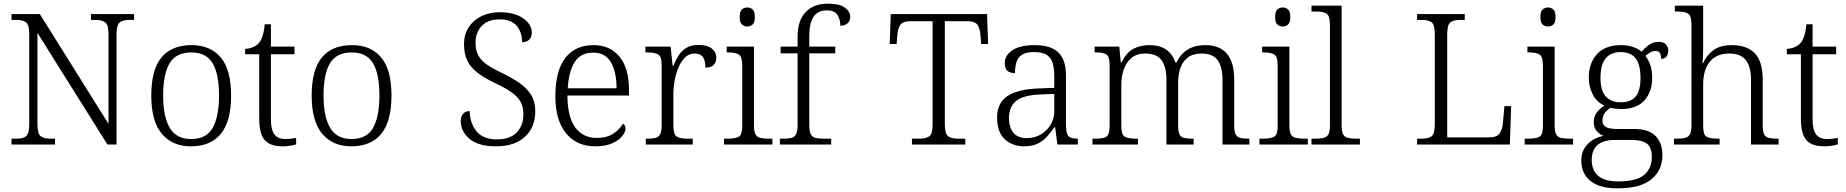

<svg xmlns="http://www.w3.org/2000/svg" viewBox="-20 -791 10105 1051"><path d="M43 0V-32H70Q106 -32 123 -45.5Q140 -59 140 -111V-605Q140 -655 122.5 -668.5Q105 -682 70 -682H43V-714H198L574 -113V-605Q574 -655 556 -668.5Q538 -682 503 -682H478V-714H714V-682H688Q653 -682 635.5 -668.5Q618 -655 618 -603V0H568L185 -611V-111Q185 -59 202.5 -45.5Q220 -32 255 -32H281V0Z M1025 10Q924 10 866 -58.5Q808 -127 808 -268Q808 -408 863.5 -476Q919 -544 1029 -544Q1131 -544 1188 -477Q1245 -410 1245 -268Q1245 -127 1189 -58.5Q1133 10 1025 10ZM1026 -30Q1111 -30 1145 -92.5Q1179 -155 1179 -268Q1179 -387 1143.5 -445.5Q1108 -504 1028 -504Q944 -504 908.5 -445Q873 -386 873 -268Q873 -153 909 -91.5Q945 -30 1026 -30Z M1527 10Q1459 10 1429 -24Q1399 -58 1399 -143V-494H1322V-524Q1341 -524 1360 -531Q1379 -538 1393 -551Q1407 -565 1416 -590Q1425 -615 1429 -658H1463V-536H1592V-494H1463V-137Q1463 -80 1482.5 -55Q1502 -30 1540 -30Q1557 -30 1571 -31.5Q1585 -33 1601 -36V-1Q1587 4 1566.5 7Q1546 10 1527 10Z M1903 10Q1802 10 1744 -58.5Q1686 -127 1686 -268Q1686 -408 1741.5 -476Q1797 -544 1907 -544Q2009 -544 2066 -477Q2123 -410 2123 -268Q2123 -127 2067 -58.5Q2011 10 1903 10ZM1904 -30Q1989 -30 2023 -92.5Q2057 -155 2057 -268Q2057 -387 2021.5 -445.5Q1986 -504 1906 -504Q1822 -504 1786.5 -445Q1751 -386 1751 -268Q1751 -153 1787 -91.5Q1823 -30 1904 -30Z M2695 10Q2598 10 2550 -31Q2502 -72 2502 -129Q2502 -153 2515 -168Q2528 -183 2551 -183Q2553 -115 2589 -71.5Q2625 -28 2700 -28Q2771 -28 2808 -65.5Q2845 -103 2845 -166Q2845 -205 2830 -233Q2815 -261 2780.5 -285.5Q2746 -310 2688 -337Q2630 -365 2592.5 -394Q2555 -423 2537.5 -460Q2520 -497 2520 -550Q2520 -602 2545 -641Q2570 -680 2614.5 -702Q2659 -724 2717 -724Q2797 -724 2844 -690.5Q2891 -657 2891 -613Q2891 -587 2876.5 -573.5Q2862 -560 2838 -560Q2838 -614 2808.5 -649.5Q2779 -685 2715 -685Q2651 -685 2617 -649Q2583 -613 2583 -557Q2583 -516 2598 -488Q2613 -460 2644.5 -438Q2676 -416 2727 -392Q2780 -366 2821 -338.5Q2862 -311 2886 -273.5Q2910 -236 2910 -181Q2910 -94 2853.5 -42Q2797 10 2695 10Z M3238 10Q3137 10 3078.5 -61.5Q3020 -133 3020 -263Q3020 -404 3074.5 -474Q3129 -544 3229 -544Q3319 -544 3371 -481Q3423 -418 3423 -299V-268H3086Q3087 -149 3129.5 -92.5Q3172 -36 3247 -36Q3301 -36 3336.5 -59Q3372 -82 3390 -114Q3396 -111 3400 -104Q3404 -97 3404 -87Q3404 -69 3386 -46Q3368 -23 3331 -6.5Q3294 10 3238 10ZM3355 -308Q3355 -396 3324.5 -449.5Q3294 -503 3227 -503Q3159 -503 3126 -451.5Q3093 -400 3088 -308Z M3515 0V-32H3527Q3553 -32 3569.5 -36.5Q3586 -41 3594 -57Q3602 -73 3602 -107V-433Q3602 -481 3583.5 -492.5Q3565 -504 3522 -504H3513V-536H3651L3662 -431H3666Q3678 -461 3694.5 -487Q3711 -513 3737 -529Q3763 -545 3804 -545Q3851 -545 3876 -525.5Q3901 -506 3901 -474Q3901 -451 3887 -436Q3873 -421 3841 -421Q3841 -463 3826.5 -480.5Q3812 -498 3781 -498Q3752 -498 3730.5 -477Q3709 -456 3694.5 -422.5Q3680 -389 3673 -350Q3666 -311 3666 -274V-104Q3666 -55 3684.5 -43.5Q3703 -32 3741 -32H3772V0Z M4071 -646Q4053 -646 4041 -657Q4029 -668 4029 -698Q4029 -728 4041 -739Q4053 -750 4071 -750Q4088 -750 4100 -739Q4112 -728 4112 -698Q4112 -668 4100 -657Q4088 -646 4071 -646ZM3943 0V-32H3963Q4006 -32 4024.5 -43Q4043 -54 4043 -102V-431Q4043 -481 4024.5 -492.5Q4006 -504 3968 -504H3958V-536H4107V-105Q4107 -72 4115 -56.5Q4123 -41 4140.5 -36.5Q4158 -32 4187 -32H4208V0Z M4249 0V-32H4271Q4297 -32 4313.5 -36.5Q4330 -41 4338 -57Q4346 -73 4346 -107V-499H4253V-536H4346V-592Q4346 -678 4390 -724.5Q4434 -771 4511 -771Q4575 -771 4604.5 -749.5Q4634 -728 4634 -699Q4634 -675 4618.5 -662.5Q4603 -650 4580 -650Q4580 -683 4565 -708.5Q4550 -734 4506 -734Q4456 -734 4433 -698.5Q4410 -663 4410 -597V-536H4552V-499H4410V-107Q4410 -73 4418 -57Q4426 -41 4442.5 -36.5Q4459 -32 4485 -32H4530V0Z M4972 0V-32H5014Q5049 -32 5067 -45Q5085 -58 5085 -109V-675H4964Q4923 -675 4909 -655.5Q4895 -636 4892 -599L4888 -550H4850L4856 -714H5383L5389 -550H5351L5347 -599Q5344 -636 5330.5 -655.5Q5317 -675 5274 -675H5152V-111Q5152 -59 5169.5 -45.5Q5187 -32 5223 -32H5264V0Z M5586 10Q5523 10 5480.5 -28.5Q5438 -67 5438 -148Q5438 -227 5494.5 -265Q5551 -303 5668 -307L5751 -310V-372Q5751 -411 5743.5 -441Q5736 -471 5712.5 -488.5Q5689 -506 5641 -506Q5598 -506 5575 -491.5Q5552 -477 5544 -451Q5536 -425 5536 -391Q5508 -391 5494 -403.5Q5480 -416 5480 -446Q5480 -488 5522 -516Q5564 -544 5643 -544Q5733 -544 5774 -503.5Q5815 -463 5815 -379V-112Q5815 -64 5827 -48Q5839 -32 5876 -32H5880V0H5768L5756 -94H5751Q5734 -69 5713 -45Q5692 -21 5661.5 -5.5Q5631 10 5586 10ZM5601 -35Q5645 -35 5679 -56Q5713 -77 5732 -110Q5751 -143 5751 -181V-277L5677 -274Q5578 -270 5540.5 -237Q5503 -204 5503 -145Q5503 -96 5526.5 -65.5Q5550 -35 5601 -35Z M5960 0V-32H5977Q6006 -32 6023 -36.5Q6040 -41 6047 -56.5Q6054 -72 6054 -105V-433Q6054 -481 6037 -492.5Q6020 -504 5982 -504H5972V-536H6107L6115 -450H6120Q6145 -503 6183.5 -523.5Q6222 -544 6271 -544Q6329 -544 6364 -519Q6399 -494 6414 -449H6420Q6466 -544 6577 -544Q6736 -544 6736 -355V-105Q6736 -72 6743.5 -56.5Q6751 -41 6767.5 -36.5Q6784 -32 6813 -32H6819V0H6672V-354Q6672 -423 6646 -460.5Q6620 -498 6558 -498Q6511 -498 6482.5 -476.5Q6454 -455 6441.5 -419Q6429 -383 6429 -340V-105Q6429 -72 6436 -56.5Q6443 -41 6460 -36.5Q6477 -32 6506 -32H6514V0H6365V-354Q6365 -423 6339 -460.5Q6313 -498 6249 -498Q6203 -498 6174 -474Q6145 -450 6131.5 -411Q6118 -372 6118 -326V-102Q6118 -54 6136.5 -43Q6155 -32 6198 -32H6209V0Z M7002 -646Q6984 -646 6972 -657Q6960 -668 6960 -698Q6960 -728 6972 -739Q6984 -750 7002 -750Q7019 -750 7031 -739Q7043 -728 7043 -698Q7043 -668 7031 -657Q7019 -646 7002 -646ZM6874 0V-32H6894Q6937 -32 6955.5 -43Q6974 -54 6974 -102V-431Q6974 -481 6955.5 -492.5Q6937 -504 6899 -504H6889V-536H7038V-105Q7038 -72 7046 -56.5Q7054 -41 7071.5 -36.5Q7089 -32 7118 -32H7139V0Z M7159 0V-32H7180Q7209 -32 7226.5 -36.5Q7244 -41 7252 -56.5Q7260 -72 7260 -105V-655Q7260 -705 7241.5 -716.5Q7223 -728 7185 -728H7159V-760H7324V-105Q7324 -72 7332 -56.5Q7340 -41 7357.5 -36.5Q7375 -32 7403 -32H7424V0Z M7737 0V-32H7764Q7800 -32 7817 -45.5Q7834 -59 7834 -111V-603Q7834 -655 7817 -668.5Q7800 -682 7764 -682H7737V-714H7998V-682H7972Q7937 -682 7919.5 -668.5Q7902 -655 7902 -605V-39H8132Q8174 -39 8189 -61Q8204 -83 8207 -119L8215 -210H8252L8245 0Z M8454 -646Q8436 -646 8424 -657Q8412 -668 8412 -698Q8412 -728 8424 -739Q8436 -750 8454 -750Q8471 -750 8483 -739Q8495 -728 8495 -698Q8495 -668 8483 -657Q8471 -646 8454 -646ZM8326 0V-32H8346Q8389 -32 8407.5 -43Q8426 -54 8426 -102V-431Q8426 -481 8407.5 -492.5Q8389 -504 8351 -504H8341V-536H8490V-105Q8490 -72 8498 -56.5Q8506 -41 8523.5 -36.5Q8541 -32 8570 -32H8591V0Z M8835 240Q8736 240 8686 199.5Q8636 159 8636 88Q8636 48 8653.5 20Q8671 -8 8699 -25Q8727 -42 8758 -47Q8737 -55 8720.5 -73.5Q8704 -92 8704 -123Q8704 -153 8721 -175.5Q8738 -198 8762 -213Q8719 -233 8698 -275.5Q8677 -318 8677 -366Q8677 -446 8722 -495Q8767 -544 8854 -544Q8890 -544 8920 -533.5Q8950 -523 8966 -508Q8979 -524 9003 -543Q9027 -562 9058 -562Q9086 -562 9099 -548Q9112 -534 9112 -514Q9112 -495 9102.5 -482Q9093 -469 9073 -469Q9073 -488 9066.5 -500Q9060 -512 9043 -512Q9026 -512 9013.5 -504.5Q9001 -497 8987 -485Q9003 -465 9013.5 -435Q9024 -405 9024 -364Q9024 -289 8981.5 -241.5Q8939 -194 8854 -194Q8842 -194 8823.5 -196Q8805 -198 8796 -201Q8778 -190 8765 -173Q8752 -156 8752 -130Q8752 -106 8771.5 -95.5Q8791 -85 8831 -85H8924Q9005 -85 9042.5 -46.5Q9080 -8 9080 58Q9080 141 9019.5 190.5Q8959 240 8835 240ZM8851 -231Q8906 -231 8933 -262Q8960 -293 8960 -365Q8960 -438 8933 -472Q8906 -506 8851 -506Q8798 -506 8769.5 -471.5Q8741 -437 8741 -364Q8741 -295 8770 -263Q8799 -231 8851 -231ZM8838 202Q8939 202 8980.5 166Q9022 130 9022 68Q9022 14 8994 -5.5Q8966 -25 8913 -25H8818Q8784 -25 8755.5 -15Q8727 -5 8710 19Q8693 43 8693 85Q8693 117 8706 143.5Q8719 170 8750.5 186Q8782 202 8838 202Z M9143 0V-32H9159Q9188 -32 9205.5 -36.5Q9223 -41 9231 -56.5Q9239 -72 9239 -105V-655Q9239 -705 9220.5 -716.5Q9202 -728 9163 -728H9148V-760H9303V-514Q9303 -493 9301.5 -471.5Q9300 -450 9299 -446H9303Q9321 -488 9358.5 -516Q9396 -544 9460 -544Q9542 -544 9585.5 -499.5Q9629 -455 9629 -355V-105Q9629 -72 9636.5 -56.5Q9644 -41 9661 -36.5Q9678 -32 9706 -32H9716V0H9565V-352Q9565 -424 9537.5 -461Q9510 -498 9445 -498Q9377 -498 9340 -454Q9303 -410 9303 -326V-102Q9303 -54 9321 -43Q9339 -32 9382 -32H9393V0Z M9966 10Q9898 10 9868 -24Q9838 -58 9838 -143V-494H9761V-524Q9780 -524 9799 -531Q9818 -538 9832 -551Q9846 -565 9855 -590Q9864 -615 9868 -658H9902V-536H10031V-494H9902V-137Q9902 -80 9921.5 -55Q9941 -30 9979 -30Q9996 -30 10010 -31.5Q10024 -33 10040 -36V-1Q10026 4 10005.5 7Q9985 10 9966 10Z"/></svg>

Font: Noto Serif Tamil Light
Style: Regular
Weight: 300
Designer: Indian Type Foundry, Tom Grace, and the Monotype Design Team
Foundry: Monotype Imaging Inc.
Version: Version 2.004; ttfautohint (v1.8.4.7-5d5b)